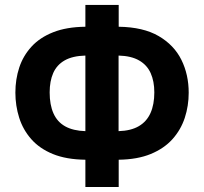

<svg xmlns="http://www.w3.org/2000/svg" viewBox="-20 -744 822 774"><path d="M458.5 -724.1V-636.2Q557.6 -634.8 619.6 -598.6Q681.6 -562.5 711.2 -502.9Q740.7 -443.4 740.7 -370.1Q740.7 -317.4 724.9 -269Q709 -220.7 675.3 -183.1Q641.6 -145.5 587.9 -123.3Q534.2 -101.1 458.5 -100.1V9.8H324.2V-100.1Q247.1 -101.1 193.4 -123Q139.6 -145 106.2 -182.9Q72.8 -220.7 57.4 -269.3Q42 -317.9 42 -370.6Q42 -424.3 57.6 -471.7Q73.2 -519 106.9 -555.9Q140.6 -592.8 194.3 -614Q248 -635.3 324.2 -636.2V-724.1ZM324.2 -520Q272.5 -518.6 240.7 -500.5Q209 -482.4 194.6 -449.7Q180.2 -417 180.2 -371.6Q180.2 -321.3 195.6 -286.9Q210.9 -252.4 242.9 -234.6Q274.9 -216.8 324.2 -215.3ZM458 -520V-215.3Q507.8 -216.8 539.6 -235.4Q571.3 -253.9 586.7 -288.3Q602.1 -322.8 602.1 -371.6Q602.1 -416.5 587.4 -449.2Q572.8 -481.9 541 -500.2Q509.3 -518.6 458 -520Z"/></svg>

Font: Open Sans SemiCondensed
Style: Bold
Weight: 700
Width: 4
Designer: Monotype Design Team
Foundry: Monotype Imaging Inc.
Version: Version 3.003